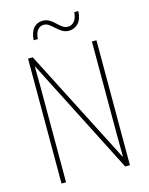

<svg xmlns="http://www.w3.org/2000/svg" viewBox="-131 -1071 824 1060"><g transform="rotate(-15 281.0 -541.0)"><path d="M477 -93H450L113 -754H111Q111 -727 111.5 -698Q112 -669 112 -627V-93H86V-807H113L450 -149H452Q452 -184 451.5 -220.5Q451 -257 451 -283V-807H477ZM142 -897Q146 -945 166.5 -966.5Q187 -988 217 -988Q239 -988 255.5 -978Q272 -968 285.5 -954.5Q299 -941 313.5 -930.5Q328 -920 346 -920Q366 -920 381 -936.5Q396 -953 399 -989H422Q420 -942 398 -919.5Q376 -897 345 -897Q323 -897 306.5 -907.5Q290 -918 276 -931Q262 -944 248 -954.5Q234 -965 216 -965Q198 -965 183.5 -949.5Q169 -934 166 -897Z"/></g></svg>

Font: Noto Sans Kannada UI Condensed Thin
Style: Regular
Weight: 100
Width: 3
Designer: Jelle Bosma - Monotype Design Team
Foundry: Monotype Imaging Inc.
Version: Version 2.005; ttfautohint (v1.8.4.7-5d5b)